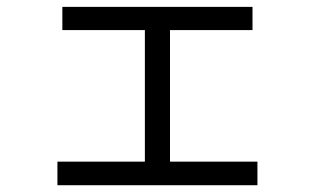

<svg xmlns="http://www.w3.org/2000/svg" viewBox="-20 -589 920 561"><path d="M147.8 -47.8V-116.7H403.3V-501.1H162.2V-568.9H717.8V-501.1H476.7V-116.7H732.2V-47.8Z"/></svg>

Font: Paperlogy 4 Regular
Style: Regular
Weight: 400
Designer: redesigned by Lee Juim, glyphs from Gmarket Sans & Montserrat
Foundry: PT&
Version: Version 1.001